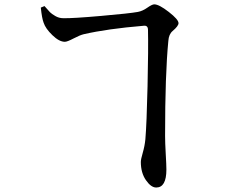

<svg xmlns="http://www.w3.org/2000/svg" viewBox="-20 -794 1040 866"><path d="M635.7 -166Q641.6 -235.4 645.5 -404.8Q649.4 -574.2 647.5 -659.2Q647.5 -680.7 627 -677.7Q463.9 -664.1 357.4 -639.6Q340.8 -635.7 312 -620.6Q283.2 -605.5 272.5 -605.5Q247.1 -605.5 216.3 -635.3Q185.5 -665 176.8 -691.4Q168.9 -711.9 164.1 -759.8L180.7 -766.6Q198.2 -746.1 205.6 -738.8Q212.9 -731.4 229.5 -721.7Q246.1 -711.9 265.6 -711.9Q307.6 -710.9 436 -722.2Q564.5 -733.4 601.6 -740.2Q623 -744.1 644.5 -759.3Q666 -774.4 675.8 -774.4Q697.3 -774.4 741.2 -740.2Q785.2 -706.1 785.2 -689.5Q785.2 -676.8 758.8 -654.3Q741.2 -639.6 739.3 -609.4Q724.6 -460 724.6 -181.6Q724.6 -151.4 727.5 -100.6Q730.5 -49.8 730.5 -29.3Q730.5 51.8 684.6 51.8Q661.1 51.8 638.2 18.6Q615.2 -14.6 615.2 -63.5Q615.2 -75.2 624 -105.5Q632.8 -135.7 635.7 -166Z"/></svg>

Font: GenYoMin TW TTF SemiBold
Style: Regular
Weight: 600
Version: Version 1.300